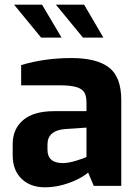

<svg xmlns="http://www.w3.org/2000/svg" viewBox="-20 -791 590 817"><path d="M34 -130V-178Q34 -242 78.5 -280Q123 -318 211 -318H348V-355Q348 -382 339 -397.5Q330 -413 305 -420.5Q280 -428 231 -428H70V-514Q169 -544 285 -544Q391 -544 443.5 -504Q496 -464 496 -365V0H379L355 -57Q344 -46 316 -31Q288 -16 249.5 -5Q211 6 171 6Q109 6 71.5 -30.5Q34 -67 34 -130ZM348 -123V-248L258 -242Q182 -236 182 -176V-154Q182 -97 248 -97Q271 -97 305 -107.5Q339 -118 348 -123ZM40 -771H159L242 -631H155ZM218 -771H338L420 -631H333Z"/></svg>

Font: Exo
Style: Bold
Weight: 700
Designer: Natanael Gama
Foundry: Natanael Gama
Version: Version 1.500; ttfautohint (v1.6)